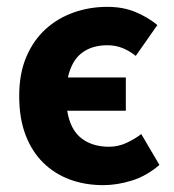

<svg xmlns="http://www.w3.org/2000/svg" viewBox="-20 -528 507 560"><path d="M281 12Q228 12 183.5 -4.5Q139 -21 106 -53.5Q73 -86 54.5 -134.5Q36 -183 36 -248Q36 -313 56.5 -361.5Q77 -410 112.5 -442.5Q148 -475 194.5 -491.5Q241 -508 293 -508Q339 -508 375 -493Q411 -478 439 -455L376 -365Q357 -380 337 -388Q317 -396 293 -396Q248 -396 218.5 -373.5Q189 -351 178 -302H347V-205H176Q185 -150 217 -125Q249 -100 298 -100Q325 -100 349.5 -111.5Q374 -123 392 -137L445 -47Q408 -15 365 -1.5Q322 12 281 12Z"/></svg>

Font: hySource Sans Pro
Style: Bold
Weight: 700
Designer: Paul D. Hunt
Foundry: Adobe Systems Incorporated
Version: Version 2.021;PS 2.000;hotconv 1.0.86;makeotf.lib2.5.63406